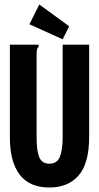

<svg xmlns="http://www.w3.org/2000/svg" viewBox="-20 -822 440 855"><path d="M200 13Q111 13 67.5 -44.5Q24 -102 24 -210V-623H152V-614Q146 -608 144.5 -600.5Q143 -593 143 -577V-209Q143 -150 155 -121.5Q167 -93 200 -93Q234 -93 246.5 -123.5Q259 -154 259 -212V-623H377V-213Q377 -94 330 -40.5Q283 13 200 13ZM259 -647 111 -714 155 -802 288 -705Z"/></svg>

Font: Inconsolata Condensed Black
Style: Regular
Weight: 900
Width: 3
Monospace: yes
Designer: Raph Levien, Cyreal, Brenton Simpson
Foundry: Raph Levien, Cyreal, Google
Version: Version 3.001; ttfautohint (v1.8.2.53-6de2)